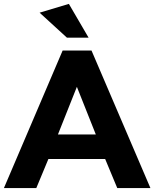

<svg xmlns="http://www.w3.org/2000/svg" viewBox="-27 -964 791 984"><path d="M512 -149 574 0H744L442 -705H294L-7 0H159L221 -149ZM367 -519 464 -275H270ZM316 -771H427L326 -944L176 -899Z"/></svg>

Font: Geom
Style: Bold
Weight: 700
Version: Version 1.102